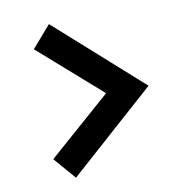

<svg xmlns="http://www.w3.org/2000/svg" viewBox="-65 -573 612 650"><g transform="rotate(-10 240.5 -248.0)"><path d="M145 -512 441 -248 145 16 80 -59 295 -248 80 -437Z"/></g></svg>

Font: Andada
Style: Bold
Weight: 700
Designer: Carolina Giovagnoli
Foundry: Carolina Giovagnoli
Version: Version 1.003